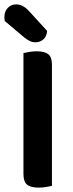

<svg xmlns="http://www.w3.org/2000/svg" viewBox="-30 -849 334 876"><path d="M147 7Q109 7 93 -7Q77 -21 77 -54V-607Q86 -609 103 -612Q120 -615 137 -615Q173 -615 190 -602Q207 -589 207 -554V-1Q198 1 181.5 4Q165 7 147 7ZM-8 -753Q-10 -763 -10 -771Q-10 -797 5.5 -813Q21 -829 44 -829Q73 -829 100 -801L185 -708Q183 -682 167.5 -669Q152 -656 133 -656Q117 -656 105.5 -662Q94 -668 82 -677Z"/></svg>

Font: Baloo Tammudu 2 SemiBold
Style: Regular
Weight: 600
Designer: Maithili Shingre, Omkar Shende and Ek Type
Foundry: Ek Type
Version: Version 1.640;hotconv 1.0.111;makeotfexe 2.5.65597; ttfautoh